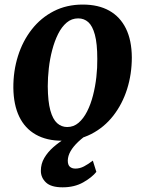

<svg xmlns="http://www.w3.org/2000/svg" viewBox="-20 -588 620 820"><path d="M333.5 -568.5Q400 -568.5 446.5 -542.5Q493 -516.5 517.8 -466.2Q542.5 -416 543 -343Q543 -271.5 522.8 -207.5Q502.5 -143.5 463.8 -93.8Q425 -44 369.5 -15.5Q314 13 244.5 13Q179.5 13 133 -13.2Q86.5 -39.5 62.2 -89.8Q38 -140 37 -212.5Q36.5 -284.5 56.8 -348.8Q77 -413 115.8 -462.5Q154.5 -512 209.5 -540.2Q264.5 -568.5 333.5 -568.5ZM314 -509.5Q286 -509.5 264.8 -491.5Q243.5 -473.5 228.2 -443Q213 -412.5 203 -374.5Q193 -336.5 188.5 -296.5Q184 -256.5 184 -219.5Q184.5 -154.5 195 -116.5Q205.5 -78.5 224 -62Q242.5 -45.5 267 -45.5Q294.5 -45.5 315.5 -63.5Q336.5 -81.5 352 -112Q367.5 -142.5 377.2 -180.5Q387 -218.5 391.5 -258.8Q396 -299 395.5 -336.5Q395.5 -402 385.2 -439.8Q375 -477.5 357 -493.5Q339 -509.5 314 -509.5ZM247.5 212Q198 212 176.2 191.2Q154.5 170.5 154.5 141.5Q154.5 111.5 169.2 86.5Q184 61.5 207.2 41Q230.5 20.5 257.5 4Q284.5 -12.5 309.5 -25.5L335.5 -35.5L365 -22Q336 -3 314.5 17.2Q293 37.5 281.5 57.5Q270 77.5 269.5 97.5Q269.5 116.5 278.5 124.2Q287.5 132 302 132Q321 132 339 122.5Q357 113 376.5 98L391.5 146Q373 169.5 335.5 190.8Q298 212 247.5 212Z"/></svg>

Font: Merriweather Light 18pt
Style: Bold Italic
Weight: 700
Italic angle: -7.8°
Version: Version 2.101